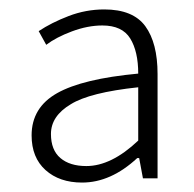

<svg xmlns="http://www.w3.org/2000/svg" viewBox="-20 -827 412 407"><path d="M47 -540Q47 -599 101 -629.5Q155 -660 273 -671Q273 -718 256 -745.5Q239 -773 197 -773Q166 -773 132.5 -760.5Q99 -748 78 -732L62 -761Q89 -779 125.5 -793Q162 -807 201 -807Q262 -807 288 -771.5Q314 -736 314 -670V-449H283L275 -492H271Q215 -440 154 -440Q106 -440 76.5 -466.5Q47 -493 47 -540ZM273 -529V-642Q170 -631 130 -606Q88 -581 88 -543Q88 -509 108 -492Q128 -475 163 -475Q216 -475 273 -529Z"/></svg>

Font: Merged Yaku Han JP ExtraLight
Style: Regular
Weight: 250
Designer: Ryoko NISHIZUKA 西塚涼子 (kana, bopomofo & ideographs); Paul D. Hunt (Latin, Greek & Cyrillic); Sandoll Communications 산돌커뮤니
Foundry: Adobe
Version: Version 2.004